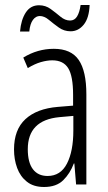

<svg xmlns="http://www.w3.org/2000/svg" viewBox="-20 -737 431 767"><path d="M195 -542Q264 -542 294.5 -497.5Q325 -453 325 -360V0H284L277 -84H275Q260 -44 232.5 -17Q205 10 156 10Q114 10 87.5 -11Q61 -32 48.5 -66Q36 -100 36 -140Q36 -219 81.5 -261Q127 -303 211 -310L272 -315V-358Q272 -433 252.5 -464.5Q233 -496 189 -496Q168 -496 143.5 -489Q119 -482 91 -465L73 -507Q130 -542 195 -542ZM217 -269Q91 -257 91 -141Q91 -88 111.5 -61Q132 -34 170 -34Q222 -34 247.5 -83.5Q273 -133 273 -216V-274ZM60 -611Q64 -658 83 -687Q102 -716 136 -716Q162 -716 182.5 -701Q203 -686 221.5 -670.5Q240 -655 260 -655Q278 -655 288 -671.5Q298 -688 302 -717H338Q336 -665 314.5 -638.5Q293 -612 262 -612Q236 -612 215 -627Q194 -642 175.5 -657.5Q157 -673 139 -673Q123 -673 111.5 -657.5Q100 -642 97 -611Z"/></svg>

Font: Noto Sans Gurmukhi ExtraCondensed Light
Style: Regular
Weight: 300
Width: 2
Designer: Jelle Bosma - Monotype Design Team
Foundry: Monotype Imaging Inc.
Version: Version 2.004; ttfautohint (v1.8.4.7-5d5b)